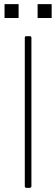

<svg xmlns="http://www.w3.org/2000/svg" viewBox="-20 -909 272 929"><path d="M124 0H108Q101 0 100 -8V-726Q100 -734 108 -734H124Q132 -734 132 -726V-8Q132 -1 124 0ZM70 -822H2V-889H70ZM230 -822H162V-889H230Z"/></svg>

Font: YamahaIndonesia935. App Thin
Style: Regular
Weight: 100
Designer: Dalton Maag Ltd
Foundry: Dalton Maag Ltd
Version: Version 1.002